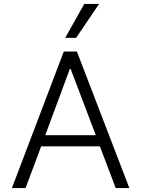

<svg xmlns="http://www.w3.org/2000/svg" viewBox="-20 -964 722 984"><path d="M41 0 307 -700H374L643 0H573L492 -214H191L111 0ZM471 -271 342 -611H338L212 -271ZM314 -770 412 -944H488L370 -770Z"/></svg>

Font: Lopes Sans Light
Style: Regular
Weight: 300
Designer: Gabriel Lam, Diego Maldonado
Foundry: TypeRant, Foresti Design
Version: Version 4.000